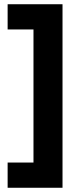

<svg xmlns="http://www.w3.org/2000/svg" viewBox="-20 -762 387 906"><path d="M275 -742V124H16V5H138V-623H16V-742Z"/></svg>

Font: TypoPRO Montserrat Alternates
Style: Regular
Weight: 600
Designer: Julieta Ulanovsky
Foundry: Julieta Ulanovsky
Version: Version 6.001